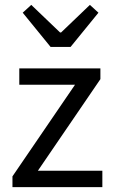

<svg xmlns="http://www.w3.org/2000/svg" viewBox="-20 -766 465 786"><path d="M31 0V-44L287 -419H59V-486H391V-442L135 -67H399V0ZM187 -574 73 -714 108 -746 226 -633H230L348 -746L383 -714L269 -574Z"/></svg>

Font: CV Source Sans
Style: Regular
Weight: 400
Designer: Paul D. Hunt
Foundry: Adobe Systems Incorporated
Version: Version 3.001